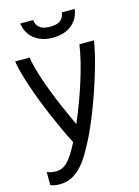

<svg xmlns="http://www.w3.org/2000/svg" viewBox="-135 -790 775 1072"><g transform="rotate(-15 252.0 -254.0)"><path d="M465.3 -518.6Q460.9 -488.8 451.9 -449.2Q442.9 -409.7 429.7 -364.3Q416.5 -318.8 400.6 -270.3Q384.8 -221.7 366.9 -173.8Q349.1 -126 330.3 -81.3Q311.5 -36.6 293.5 0Q272.9 41 251.2 78.6Q229.5 116.2 203.6 145.3Q177.7 174.3 146.2 191.4Q114.7 208.5 74.7 208.5Q72.3 208.5 65.9 208.3Q59.6 208 52 207Q44.4 206.1 35.9 204.1Q27.3 202.1 20.5 198.7V123Q28.3 127 36.6 128.9Q44.9 130.9 52.2 131.8Q59.6 132.8 64.9 133.1Q70.3 133.3 72.8 133.3Q91.3 133.3 107.7 126.2Q124 119.1 139.6 103.3Q155.3 87.4 171.4 62Q187.5 36.6 206.1 0Q186.5 -37.1 165.8 -81.5Q145 -126 124.5 -173.8Q104 -221.7 85.2 -270.5Q66.4 -319.3 51 -364.5Q35.6 -409.7 24.7 -449.5Q13.7 -489.3 9.8 -518.6H93.8Q99.6 -478 115 -426.8Q130.4 -375.5 151.9 -319.1Q173.3 -262.7 198.7 -204.3Q224.1 -146 249 -92.3Q273.4 -147.9 294.9 -206.3Q316.4 -264.6 333.7 -320.3Q351.1 -376 363.3 -426.8Q375.5 -477.5 381.3 -518.6ZM249.5 -655.3Q264.6 -655.3 278.6 -657.7Q292.5 -660.2 303.5 -666.7Q314.5 -673.3 322 -685.1Q329.6 -696.8 332.5 -715.8H406.7Q403.3 -687.5 390.6 -664.6Q377.9 -641.6 357.4 -625.5Q336.9 -609.4 309.3 -600.6Q281.7 -591.8 248.5 -591.8Q215.8 -591.8 188.7 -600.6Q161.6 -609.4 141.4 -625.5Q121.1 -641.6 108.4 -664.6Q95.7 -687.5 92.3 -715.8H166.5Q169.4 -696.8 177 -685.1Q184.6 -673.3 195.6 -666.7Q206.5 -660.2 220.2 -657.7Q233.9 -655.3 249.5 -655.3Z"/></g></svg>

Font: Arian AMU
Style: Regular
Weight: 400
Designer: Ruben Hakobyan (Tarumian)
Foundry: Ruben Hakobyan (Tarumian)
Version: Version 4.003